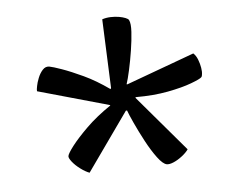

<svg xmlns="http://www.w3.org/2000/svg" viewBox="-38 -756 608 494"><g transform="rotate(5 265.5 -509.0)"><path d="M210 -306Q199 -308 185 -315Q171 -322 161.5 -330.5Q152 -339 152 -344Q152 -351 163 -372Q174 -393 195 -422.5Q216 -452 248 -483L247 -484L57 -503Q56 -507 56 -510Q56 -513 56 -517Q56 -525 58.5 -537.5Q61 -550 67 -559.5Q73 -569 83 -569Q92 -569 116 -565Q140 -561 173.5 -552Q207 -543 245 -525L246 -528L208 -702Q217 -707 228.5 -709.5Q240 -712 251 -712Q260 -712 267.5 -710.5Q275 -709 277 -706Q283 -698 285.5 -676.5Q288 -655 288.5 -628.5Q289 -602 288 -578Q287 -554 285 -541H287L449 -635Q457 -630 463 -620Q469 -610 472.5 -600Q476 -590 476 -583Q476 -581 476 -579.5Q476 -578 475 -576Q472 -571 450 -558Q428 -545 392.5 -531.5Q357 -518 311 -510V-508L456 -388Q452 -379 442.5 -368.5Q433 -358 423 -351.5Q413 -345 406 -345Q396 -345 379 -361Q362 -377 344 -400Q326 -423 311.5 -444Q297 -465 292 -474L289 -473Z"/></g></svg>

Font: Texturina 12pt Light
Style: Regular
Weight: 300
Designer: Guillermo Torres Carreño
Foundry: Omnibus-Type
Version: Version 1.002